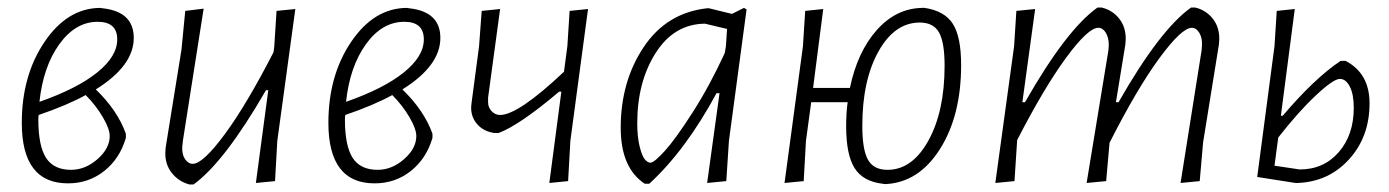

<svg xmlns="http://www.w3.org/2000/svg" viewBox="-20 -483 3698 511"><path d="M161 5Q38 5 38 -156Q38 -282 98.5 -371.5Q159 -461 246 -462L253 -461Q336 -452 336 -382Q336 -308 235 -245Q293 -189 315 -127V-116Q299 -61 257.5 -28Q216 5 161 5ZM240 -425Q181 -425 138 -365.5Q95 -306 85 -212Q185 -247 238.5 -290Q292 -333 292 -378Q292 -425 240 -425ZM82 -165Q82 -95 102.5 -63Q123 -31 169 -31Q207 -31 239.5 -59.5Q272 -88 272 -121Q272 -140 253.5 -171.5Q235 -203 208 -230Q159 -203 83 -177Q82 -173 82 -165Z M522 -460 467 -110 465 -92Q464 -72 472.5 -59.5Q481 -47 493 -47Q520 -47 578 -125.5Q636 -204 708 -344L710 -360L716 -454L766 -459L718 -108L712 -1L661 4L694 -243H688Q577 -51 495 8H484Q455 0 437 -23Q419 -46 420 -78L421 -91L463 -351L473 -454Z M977 5Q854 5 854 -156Q854 -282 914.5 -371.5Q975 -461 1062 -462L1069 -461Q1152 -452 1152 -382Q1152 -308 1051 -245Q1109 -189 1131 -127V-116Q1115 -61 1073.5 -28Q1032 5 977 5ZM1056 -425Q997 -425 954 -365.5Q911 -306 901 -212Q1001 -247 1054.5 -290Q1108 -333 1108 -378Q1108 -425 1056 -425ZM898 -165Q898 -95 918.5 -63Q939 -31 985 -31Q1023 -31 1055.5 -59.5Q1088 -88 1088 -121Q1088 -140 1069.5 -171.5Q1051 -203 1024 -230Q975 -203 899 -177Q898 -173 898 -165Z M1311 -459 1279 -223V-211Q1279 -197 1288.5 -187Q1298 -177 1311 -177Q1359 -177 1481 -292L1490 -360L1496 -454L1545 -459L1498 -108L1492 -1L1442 4L1474 -239H1468Q1363 -150 1307 -129H1296Q1267 -133 1250 -152.5Q1233 -172 1234 -199L1235 -209L1255 -360L1262 -454Z M1862 -461H1867L1928 -446L1960 -462L1967 -458L1920 -108L1913 -1L1862 4L1895 -235H1887Q1805 -83 1708 6H1696Q1632 -36 1632 -143Q1632 -266 1693 -357.5Q1754 -449 1862 -461ZM1676 -155Q1676 -118 1682.5 -92.5Q1689 -67 1696.5 -58.5Q1704 -50 1711 -50Q1721 -50 1749.5 -81.5Q1778 -113 1823.5 -184Q1869 -255 1909 -342L1912 -360L1915 -406L1856 -420Q1774 -419 1725 -342Q1676 -265 1676 -155Z M2171 -459 2144 -249H2242Q2262 -345 2313.5 -403Q2365 -461 2435 -462H2441Q2494 -454 2516 -419.5Q2538 -385 2538 -310Q2538 -175 2481.5 -86Q2425 3 2336 7L2329 6Q2277 0 2254.5 -35.5Q2232 -71 2232 -147Q2232 -183 2236 -211H2139L2125 -108L2119 -1L2068 4L2117 -360L2123 -454ZM2428 -423Q2361 -423 2318 -346Q2275 -269 2275 -148Q2275 -85 2290 -58Q2305 -31 2342 -31Q2408 -31 2451 -109Q2494 -187 2494 -308Q2494 -371 2479 -397Q2464 -423 2428 -423Z M2735 -459 2701 -211H2708Q2818 -404 2901 -463H2912Q2941 -456 2959 -433Q2977 -410 2976 -377L2975 -364L2950 -211H2957Q3067 -404 3150 -463H3161Q3190 -456 3208 -433Q3226 -410 3225 -377L3224 -364L3182 -104L3173 -1L3122 4L3178 -349L3179 -363Q3180 -382 3172 -395.5Q3164 -409 3152 -409Q3125 -409 3065.5 -328Q3006 -247 2933 -103L2924 -1L2872 4L2930 -349L2931 -363Q2931 -383 2923 -396Q2915 -409 2903 -409Q2876 -409 2817.5 -329.5Q2759 -250 2687 -110V-108L2680 -1L2629 4L2679 -360L2685 -454Z M3326 -12 3372 -360 3378 -454 3426 -459 3389 -175H3394Q3479 -275 3548 -321H3561Q3625 -288 3625 -208Q3625 -119 3570.5 -59Q3516 1 3433 4H3428ZM3546 -273Q3529 -273 3482.5 -229.5Q3436 -186 3382 -117L3372 -42L3439 -32Q3503 -32 3543 -78Q3583 -124 3583 -196Q3583 -232 3572.5 -252.5Q3562 -273 3546 -273Z"/></svg>

Font: Alegreya Sans Light
Style: Italic
Weight: 300
Italic angle: -7°
Designer: Juan Pablo del Peral
Foundry: Huerta Tipografica
Version: Version 2.007